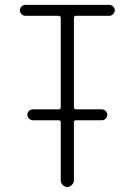

<svg xmlns="http://www.w3.org/2000/svg" viewBox="-20 -750 540 770"><path d="M82 -686.5Q73.2 -686.5 66.4 -693.4Q59.6 -700.2 59.6 -709Q59.6 -717.8 66.4 -724.1Q73.2 -730.5 82 -730.5H418Q426.8 -730.5 433.6 -724.1Q440.4 -717.8 440.4 -709Q440.4 -700.2 433.6 -693.4Q426.8 -686.5 418 -686.5H284.2Q276.4 -686.5 276.4 -677.7V-320.3Q276.4 -312.5 284.2 -311.5H387.7Q396.5 -311.5 403.3 -305.2Q410.2 -298.8 410.2 -290Q410.2 -281.2 403.8 -274.4Q397.5 -267.6 387.7 -267.6H284.2Q276.4 -267.6 276.4 -259.8V-26.4Q276.4 -16.6 268.1 -8.3Q259.8 0 250 0Q240.2 0 231.9 -7.8Q223.6 -15.6 223.6 -26.4V-259.8Q223.6 -267.6 214.8 -267.6H112.3Q103.5 -267.6 96.7 -274.4Q89.8 -281.2 89.8 -290Q89.8 -298.8 96.2 -305.2Q102.5 -311.5 112.3 -311.5H214.8Q223.6 -311.5 223.6 -320.3V-677.7Q223.6 -686.5 214.8 -686.5Z"/></svg>

Font: Rounded Mgen+ 1mn light
Style: Regular
Weight: 200
Designer: [Source Han Sans]
Ryoko NISHIZUKA  (kana & ideographs); Paul D. Hunt (Latin, Greek & Cyrillic); Wenlong ZHANG  (bopomofo
Version: Version 1.059.20150602